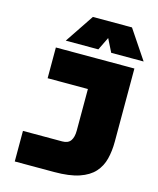

<svg xmlns="http://www.w3.org/2000/svg" viewBox="-133 -1017 916 1110"><g transform="rotate(15 325.0 -462.0)"><path d="M63 0V-183H298Q333 -183 348 -204.5Q363 -226 363 -265V-698H592V-260Q592 -204 580 -156.5Q568 -109 536.5 -74Q505 -39 447.5 -19.5Q390 0 299 0ZM122 -698H577V-514H122ZM167 -751 283 -924H517L633 -751H439L400 -829L362 -751Z"/></g></svg>

Font: Azeret Mono Thin Black
Style: Regular
Weight: 900
Version: Version 1.002